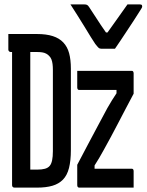

<svg xmlns="http://www.w3.org/2000/svg" viewBox="-20 -855 668 875"><path d="M148 -700Q191 -700 220.5 -690.5Q250 -681 268.5 -661.5Q287 -642 295 -612.5Q303 -583 303 -542V-172Q303 -123 294.5 -89.5Q286 -56 267 -36.5Q248 -17 219 -8.5Q190 0 149 0H46Q41 0 38 -3Q35 -6 35 -11V-618H29Q26 -618 23.5 -619.5Q21 -621 19.5 -623.5Q18 -626 18 -629V-700ZM332 -532H581Q584 -532 585.5 -530.5Q587 -529 588 -527Q589 -525 589 -521V-428Q570 -392 552 -358Q534 -324 517.5 -292Q501 -260 485 -230.5Q469 -201 453 -172Q442 -152 432 -135Q422 -118 411 -101V-86H581Q585 -86 587 -83Q589 -80 589 -75V0H341Q338 0 336 -1.5Q334 -3 333 -5Q332 -7 332 -11V-104Q358 -153 381.5 -198Q405 -243 427 -283.5Q449 -324 469 -362Q480 -381 490 -397.5Q500 -414 511 -430V-445H341Q338 -445 336 -446.5Q334 -448 333 -450.5Q332 -453 332 -456ZM118 -618V-82H150Q171 -82 185 -86Q199 -90 206.5 -99Q214 -108 217.5 -124.5Q221 -141 221 -166V-536Q221 -551 219.5 -563Q218 -575 214.5 -584Q211 -593 205 -599Q199 -606 190.5 -610.5Q182 -615 171.5 -616.5Q161 -618 147 -618ZM504 -633H441Q434 -633 429.5 -637Q425 -641 414 -655Q407 -665 394 -686Q381 -707 365 -733.5Q349 -760 332 -786.5Q315 -813 301 -835H362Q371 -835 376 -833Q381 -831 386 -823Q398 -805 420 -771Q437 -744 463 -707H470Q497 -745 517 -773Q543 -809 561 -835H617Q621 -835 623.5 -834Q626 -833 627 -831Q628 -829 628 -826Q628 -822 625.5 -818Q623 -814 613 -798Q604 -783 589 -760.5Q574 -738 558 -713.5Q542 -689 527.5 -667.5Q513 -646 504 -633Z"/></svg>

Font: Code D OnePiece
Style: Regular
Weight: 400
Version: Version 1.085; ttfautohint (v1.8.4.7-5d5b);Nerd Fonts 3.0.2